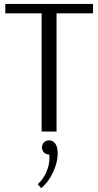

<svg xmlns="http://www.w3.org/2000/svg" viewBox="-20 -670 501 978"><path d="M192 0V-602H7V-650H454V-602H268V0ZM190 288 172 269Q201 242 216.5 205.5Q232 169 232 135Q232 123 231 117Q216 117 205 108Q194 97 194 81Q194 65 205 54Q216 45 230 45Q244 45 255 54Q274 72 274 111Q274 156 250.5 207Q227 258 190 288Z"/></svg>

Font: Arsenal
Style: Regular
Weight: 400
Designer: Andrij Shevchenko
Foundry: Stairsfor
Version: Version 2.001;PS 002.001;hotconv 1.0.88;makeotf.lib2.5.64775